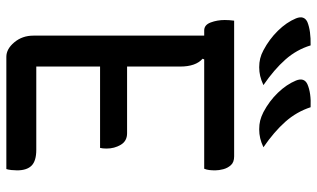

<svg xmlns="http://www.w3.org/2000/svg" viewBox="-212 -762 975 590"><g transform="rotate(90 275.0 -467.5)"><path d="M120 -935Q133 -892 163.5 -857.5Q194 -823 242 -790Q227 -783 214 -780Q201 -777 187 -777Q173 -777 160.5 -780Q148 -783 135 -790Q101 -808 75 -834.5Q49 -861 37 -890Q27 -915 48 -925Q75 -936 120 -935ZM310 -935Q324 -892 354.5 -857.5Q385 -823 433 -790Q418 -783 405 -780Q392 -777 378 -777Q363 -777 351 -780Q339 -783 325 -790Q291 -808 265.5 -834.5Q240 -861 228 -890Q218 -915 239 -925Q266 -937 310 -935ZM155 0Q131 0 110.5 -24.5Q90 -49 90 -83V-608H74Q57 -608 49.5 -628Q42 -648 42 -671Q42 -678 42.5 -685.5Q43 -693 44 -700H461Q479 -700 488 -690Q497 -680 500.5 -666.5Q504 -653 504 -642Q504 -632 503 -623.5Q502 -615 499 -608H163L161 -603Q185 -582 185 -534V-371H390Q414 -371 425.5 -351.5Q437 -332 437 -308Q437 -302 436.5 -297Q436 -292 435 -288H185V-92H441Q475 -92 489.5 -77.5Q504 -63 504 -33Q504 -25 503 -15.5Q502 -6 500 0Z"/></g></svg>

Font: Recursive Sn Csl St
Style: Regular
Weight: 400
Version: Version 1.079;hotconv 1.0.112;makeotfexe 2.5.65598; ttfautoh